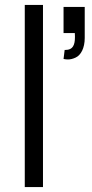

<svg xmlns="http://www.w3.org/2000/svg" viewBox="-20 -755 372 775"><path d="M153.5 0V-735H80V0ZM236.5 -517C243 -515.5 249 -515 254.5 -515C264 -515 274.5 -517.5 285 -522.5C306.5 -532 322 -561 322 -601.5V-727H236.5V-621.5H282C282 -617.5 282 -613.5 282.5 -609V-604.5C282.5 -573 273.5 -553.5 245 -553.5H241Z"/></svg>

Font: Vela Sans
Style: Regular
Weight: 400
Designer: Principal design: Mikhail Sharanda - project Manrope.
Design modification: Ravid Balaliev
Foundry: Mikhail Sharanda
Version: Version 1.001